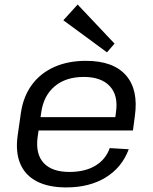

<svg xmlns="http://www.w3.org/2000/svg" viewBox="-20 -815 672 843"><path d="M270.8 7.9Q192.7 7.9 141.6 -18.7Q90.5 -45.2 68.9 -96.4Q47.3 -147.6 57.6 -220.5L71.8 -319.5Q82.1 -390.7 119.4 -441.9Q156.6 -493.1 217.4 -520.5Q278.2 -547.9 357.1 -547.9Q477.3 -547.9 533 -484.4Q588.7 -420.8 572 -304.5L563.7 -242.1H132.8L141 -300.6H500.6L483.3 -277.6L489.4 -324.4Q499.6 -396.4 461.9 -436.8Q424.2 -477.2 348 -477.2Q268.9 -477.2 220 -435.9Q171 -394.7 160.8 -320.1L145 -211.9Q135.6 -138.4 172 -99.2Q208.3 -60.1 284.9 -60.1Q353.1 -60.1 398.6 -87.4Q444.1 -114.7 461.8 -164.8L545.3 -159.7Q515.2 -79.3 443.8 -35.7Q372.5 7.9 270.8 7.9ZM482.9 -623.5 449.7 -585.2 258.1 -726 320.9 -795.1Z"/></svg>

Font: Pathway Extreme 8pt Thin
Style: Italic
Weight: 100
Italic angle: -8°
Designer: Eduardo Rodriguez Tunni
Foundry: Eduardo Rodriguez Tunni
Version: Version 1.000